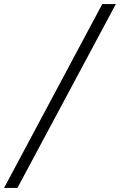

<svg xmlns="http://www.w3.org/2000/svg" viewBox="-127 -717 592 948"><path d="M-107 211 378 -697H445L-41 211Z"/></svg>

Font: Hanken Grotesk
Style: Italic
Weight: 400
Italic angle: -8°
Designer: Alfredo Marco Pradil
Foundry: Hanken Design Co.
Version: Version 3.013